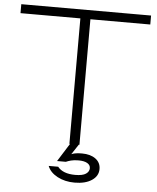

<svg xmlns="http://www.w3.org/2000/svg" viewBox="-62 -803 874 1067"><g transform="rotate(5 375.0 -269.0)"><path d="M347 -720H403V0H347ZM13 -750H737V-700H13ZM353 -4H402L350 75L334 73Q352 59 371 53Q390 47 422 47Q469 47 497.5 68Q526 89 526 125Q526 164 490 188Q454 212 394 212Q340 212 298.5 190Q257 168 243 132H296Q310 150 334.5 159.5Q359 169 394 169Q435 169 453.5 156.5Q472 144 472 125Q472 107 454.5 97Q437 87 406 87Q381 87 364 91.5Q347 96 336 101H287Z"/></g></svg>

Font: Unbounded ExtraLight
Style: Regular
Weight: 250
Designer: Luke Prowse, Jean-Baptiste Morizot, Fátima Lázaro, Florian Runge
Foundry: NaN
Version: Version 1.701;gftools[0.9.28.dev5+ged2979d]